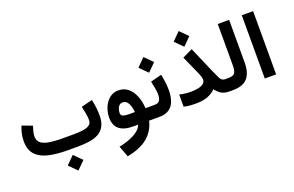

<svg xmlns="http://www.w3.org/2000/svg" viewBox="-117 -1214 2976 1944"><g transform="rotate(-20 1371.5 -242.0)"><path d="M460.9 61 545.4 145.5 460.9 230 376.5 145.5ZM540.5 0H427.2Q313 0 226.1 -20Q139.2 -40 90.3 -91.8Q41.5 -143.6 41.5 -239.3Q41.5 -281.2 51 -321.3Q60.5 -361.3 74.7 -395.5L184.1 -354.5Q176.3 -332 168.2 -302.7Q160.2 -273.4 160.2 -246.6Q160.2 -196.3 195.3 -171.6Q230.5 -147 291 -139.2Q351.6 -131.3 427.2 -131.3H541.5Q598.6 -131.3 642.6 -137.5Q686.5 -143.6 711.7 -161.6Q736.8 -179.7 736.8 -215.8Q736.8 -247.1 729.5 -287.4Q722.2 -327.6 713.4 -364.7L833 -395Q853.5 -303.2 853.5 -223.6Q853.5 -151.9 829.3 -107.4Q805.2 -63 762.2 -39.8Q719.2 -16.6 662.6 -8.3Q606 0 540.5 0Z M1117.7 -395Q1177.2 -395 1220 -359.6Q1262.7 -324.2 1286.9 -264.4Q1311 -204.6 1314.9 -131.3H1356V0H1306.2Q1280.3 106 1201.7 171.6Q1123 237.3 979 265.1L934.6 145Q1030.3 126.5 1099.4 89.8Q1168.5 53.2 1187 0H1135.3Q1038.1 0 987.1 -40.5Q936 -81.1 936 -169.9Q936 -206.1 947.3 -245.4Q958.5 -284.7 981 -318.6Q1003.4 -352.5 1037.6 -373.8Q1071.8 -395 1117.7 -395ZM1133.8 -131.3H1200.7Q1197.8 -165.5 1188.5 -196.3Q1179.2 -227.1 1161.9 -246.3Q1144.5 -265.6 1116.7 -265.6Q1092.3 -265.6 1077.9 -250.2Q1063.5 -234.9 1057.6 -213.6Q1051.8 -192.4 1051.8 -174.8Q1051.8 -147.5 1073.7 -139.4Q1095.7 -131.3 1133.8 -131.3Z M1414.6 0H1336.4V-131.3H1414.6Q1454.1 -131.3 1468.5 -155.3Q1482.9 -179.2 1482.9 -216.3Q1482.9 -249.5 1475.6 -288.3Q1468.3 -327.1 1460 -364.3L1579.6 -395Q1588.9 -350.6 1594.2 -306.9Q1599.6 -263.2 1599.6 -223.6Q1599.6 -159.7 1582.5 -109.1Q1565.4 -58.6 1524.9 -29.3Q1484.4 0 1414.6 0ZM1472.2 -625 1556.6 -540.5 1472.2 -456.1 1387.7 -540.5Z M1897.5 -750.5 1981.9 -666 1897.5 -581.5 1813 -666ZM1961.9 -204.6Q1961.9 -217.3 1956.3 -237.1Q1950.7 -256.8 1944.3 -270.5L1850.1 -481L1958.5 -533.2L2077.6 -256.8Q2102.1 -200.7 2119.9 -166Q2137.7 -131.3 2172.4 -131.3H2192.9V0H2172.4Q2116.7 0 2084.5 -21Q2052.2 -42 2026.4 -76.2Q1989.7 -39.1 1938.5 -19.8Q1887.2 -0.5 1813 -0.5Q1772 -0.5 1742.4 -3.4Q1712.9 -6.3 1682.6 -13.7V-144.5Q1746.6 -129.9 1805.7 -129.9Q1846.2 -129.9 1881.8 -137Q1917.5 -144 1939.7 -160.4Q1961.9 -176.8 1961.9 -204.6Z M2173.3 -131.3H2210.9Q2263.7 -131.3 2278.8 -157Q2293.9 -182.6 2293.9 -231.4V-682.1H2416.5V-222.2Q2416.5 -112.3 2367.9 -56.2Q2319.3 0 2210.4 0H2173.3Z M2674.8 -682.1V-0.5H2552.7V-682.1Z"/></g></svg>

Font: Vazirmatn UI
Style: Bold
Weight: 700
Designer: Saber Rastikerdar
Foundry: Saber Rastikerdar
Version: Version 33.003